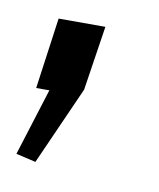

<svg xmlns="http://www.w3.org/2000/svg" viewBox="-55 -143 238 287"><g transform="rotate(10 64.0 0.5)"><path d="M84 -108 69 -10 16 109 -14 102 18 0H-2L13 -108Z"/></g></svg>

Font: Pathway Extreme SemiCondensed Light
Style: Italic
Weight: 300
Width: 4
Italic angle: -8°
Version: Version 1.001;gftools[0.9.26]